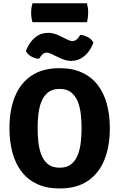

<svg xmlns="http://www.w3.org/2000/svg" viewBox="-20 -1102 706 1138"><path d="M203 -342Q203 -302.5 207.2 -261.5Q211.5 -220.5 224.8 -185.5Q238 -150.5 264 -129.2Q290 -108 333.5 -108Q376.5 -108 402.5 -129.2Q428.5 -150.5 441.8 -185.5Q455 -220.5 459.2 -261.5Q463.5 -302.5 463.5 -342Q463.5 -381.5 459.2 -422.5Q455 -463.5 441.8 -498Q428.5 -532.5 402.5 -553.8Q376.5 -575 333.5 -575Q290 -575 264 -553.8Q238 -532.5 224.8 -498Q211.5 -463.5 207.2 -422.5Q203 -381.5 203 -342ZM36 -342Q36 -449 68.2 -529Q100.5 -609 166.5 -653.5Q232.5 -698 333.5 -698Q409.5 -698 465.5 -672.2Q521.5 -646.5 558.2 -599.5Q595 -552.5 613 -487Q631 -421.5 631 -342Q631 -234.5 598.5 -154.2Q566 -74 500.2 -29.5Q434.5 15 333.5 15Q257 15 201 -10.8Q145 -36.5 108.5 -83.8Q72 -131 54 -196.5Q36 -262 36 -342ZM287.5 -781Q280.5 -784.5 272.5 -787.2Q264.5 -790 256.5 -790Q248 -790 238.5 -784.8Q229 -779.5 220 -766L211.5 -754Q189.5 -754 165.8 -767Q142 -780 133.5 -800.5L142 -819.5Q160 -858 191.5 -882.8Q223 -907.5 266 -907.5Q284 -907.5 301.2 -902.2Q318.5 -897 333 -890L379 -867.5Q386 -864 394.2 -861.2Q402.5 -858.5 410.5 -858.5Q419 -858.5 428.5 -863.8Q438 -869 447 -882.5L455.5 -895Q478 -894.5 501.5 -881.5Q525 -868.5 533.5 -848L525 -829.5Q507 -790.5 475.2 -765.8Q443.5 -741 401 -741Q383 -741 365.2 -746.5Q347.5 -752 334 -758.5ZM172.5 -970.5Q164.5 -997.5 164.5 -1026.5Q164.5 -1054 172.5 -1082.5H495.5Q499 -1066.5 500.8 -1055.8Q502.5 -1045 502.5 -1028Q502.5 -998.5 495.5 -970.5Z"/></svg>

Font: Signika SC
Style: Regular
Weight: 300
Designer: Anna Giedryś
Foundry: Anna Giedryś
Version: Version 2.000